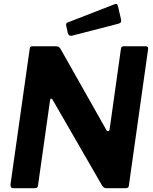

<svg xmlns="http://www.w3.org/2000/svg" viewBox="-20 -984 799 1004"><path d="M743.6 -742Q756.2 -742 754.5 -727.4L653.5 -11.1Q652.5 0 636.6 0H534.7Q528 0 522.8 -3.9Q517.5 -7.7 512.4 -16.3L254.4 -463.4Q251.1 -469.3 247.1 -468.3Q243.1 -467.3 241.4 -457.2L179 -15.8Q178 -6.1 174.2 -3.1Q170.4 0 159 0H49.2Q40 0 37.1 -6.2Q34.2 -12.4 35.2 -21.7L135.1 -727.3Q136.8 -736.9 139.7 -739.4Q142.7 -742 151.9 -742H273.3Q283.5 -742 289 -737.3Q294.5 -732.6 299.4 -723.3L535.5 -305.6Q540.5 -296.9 546.6 -298.3Q552.6 -299.6 553.6 -310.4L612.4 -729Q614.1 -737.6 617 -739.8Q620 -742 629 -742ZM597.4 -949.7 612.7 -882.8Q614.4 -873.8 612.4 -868.5Q610.3 -863.1 597.9 -859.7L357.7 -797.7Q347.3 -795.2 341.5 -800Q335.6 -804.7 334.2 -812.9L326.6 -847.9Q323.5 -862.3 331.1 -865.4L580.2 -962.3Q585.7 -964.7 590.5 -962.5Q595.3 -960.3 597.4 -949.7Z"/></svg>

Font: Libre Franklin Thin
Style: Italic
Weight: 100
Italic angle: -8°
Designer: Pablo Impallari, Rodrigo Fuenzalida, Nhung Nguyen
Foundry: Impallari Type
Version: Version 3.000